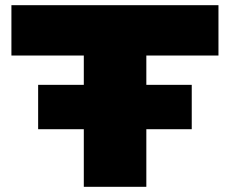

<svg xmlns="http://www.w3.org/2000/svg" viewBox="-20 -720 886 740"><path d="M127 -222V-393H303V-506H24V-700H822V-506H544V-393H719V-222H544V0H303V-222Z"/></svg>

Font: Georama Extended ExtraBold
Style: Regular
Weight: 800
Width: 7
Designer: Jean-Baptiste Levee
Foundry: Production Type
Version: Version 1.000